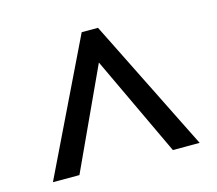

<svg xmlns="http://www.w3.org/2000/svg" viewBox="-74 -815 720 637"><g transform="rotate(-15 286.0 -496.0)"><path d="M34 -268H125L284 -612L446 -268H538L311 -724H255Z"/></g></svg>

Font: Noto Serif Oriya Medium
Style: Regular
Weight: 500
Designer: David Williams
Foundry: Google LLC, David Williams
Version: Version 1.051